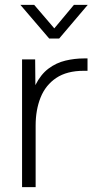

<svg xmlns="http://www.w3.org/2000/svg" viewBox="-20 -772 402 792"><path d="M71 0V-527H125L126 -421Q148 -465 180 -489Q212 -513 250 -522Q288 -531 326 -531Q329 -531 333.5 -531Q338 -531 341 -531V-480H326Q256 -480 212 -450.5Q168 -421 147.5 -370Q127 -319 127 -254V0ZM183 -613 64 -752H121L204 -655L285 -752H342L224 -613Z"/></svg>

Font: Onest ExtraLight
Style: Regular
Weight: 250
Designer: Dmitri Voloshin, Andrey Kudryavtsev
Foundry: Dmitri Voloshin, Andrey Kudryavtsev
Version: Version 1.000;gftools[0.9.33]